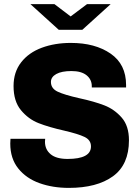

<svg xmlns="http://www.w3.org/2000/svg" viewBox="-20 -905 683 935"><path d="M594 -491V-479H427V-485Q427 -518 401.5 -538.5Q376 -559 328 -559Q280 -559 254 -544.5Q228 -530 228 -506Q228 -474 261 -458.5Q294 -443 365 -427Q439 -411 488 -392Q537 -373 572.5 -332.5Q608 -292 608 -222Q608 -103 530 -46.5Q452 10 315 10Q237 10 172.5 -13Q108 -36 69 -84.5Q30 -133 30 -206Q30 -219 31 -229H200L199 -215Q199 -177 226.5 -154Q254 -131 309 -131Q423 -131 423 -192Q423 -223 392 -238Q361 -253 292 -269Q217 -286 167.5 -305.5Q118 -325 82 -368.5Q46 -412 46 -486Q46 -554 83 -601.5Q120 -649 183.5 -672.5Q247 -696 325 -696Q443 -696 518.5 -644Q594 -592 594 -491ZM324 -825 404 -885H519L381 -760H266L128 -885H245Z"/></svg>

Font: Chivo ExtraBold
Style: Regular
Weight: 800
Designer: Hector Gatti
Foundry: Omnibus-Type
Version: Version 1.007